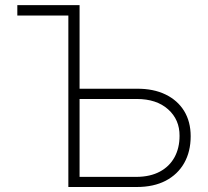

<svg xmlns="http://www.w3.org/2000/svg" viewBox="-20 -748 834 768"><path d="M49.3 -686V-727.5H260.7V-686ZM283.7 -393.1H526.9Q593.8 -393.6 642.1 -370.1Q690.4 -346.7 716.6 -304Q742.7 -261.2 742.7 -203.1Q742.7 -141.6 716.8 -95.9Q690.9 -50.3 642.8 -25.1Q594.7 0 526.9 0H253.4V-727.5H298.3V-40.5H526.9Q581.1 -41 619.4 -61.5Q657.7 -82 678 -118.9Q698.2 -155.8 698.2 -204.6Q698.7 -269.5 652.3 -310.8Q606 -352.1 526.9 -352.1H283.7Z"/></svg>

Font: Inter Tight ExtraLight
Style: Regular
Weight: 250
Designer: Rasmus Andersson
Foundry: rsms
Version: Version 3.004